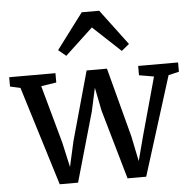

<svg xmlns="http://www.w3.org/2000/svg" viewBox="-62 -909 975 974"><g transform="rotate(-5 425.0 -421.5)"><path d="M-5.3 -507.8V-555.3H230.2V-507.8L152.6 -495.9L233.8 -202.4L262.3 -75L291 -203.3L388.9 -555.3H492.5L585.6 -203.3L612.2 -74.2L646 -202.4L726.8 -494.9L651.4 -507.8V-555.3H854.7V-507.8L801.1 -495.4L643.1 8H548.1L446.6 -345.4L423 -464.1L397 -345.4L296.1 8H202.7L46.9 -496.2ZM389.8 -851.4H478.8L614.6 -670.4L575.4 -638.5L434.3 -770.3L292.7 -638.2L253.8 -670.4Z"/></g></svg>

Font: Merriweather 7pt Light
Style: Regular
Weight: 300
Designer: Eben Sorkin
Foundry: Eben Sorkin
Version: Version 2.200;gftools[0.9.31]